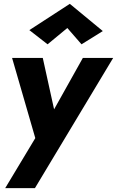

<svg xmlns="http://www.w3.org/2000/svg" viewBox="-20 -762 610 1001"><path d="M331 -616 405 -531 516 -600 344 -742 133 -605 228 -531ZM570 -460H412L262 -192L203 -460H43L164 -42L7 219H162Z"/></svg>

Font: Jost*
Style: Bold Italic
Weight: 700
Italic angle: -10°
Version: Version 3.7